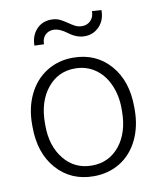

<svg xmlns="http://www.w3.org/2000/svg" viewBox="-83 -798 727 874"><g transform="rotate(-10 280.0 -361.0)"><path d="M445.3 -729Q445.3 -682.1 417.7 -653.6Q390.1 -625 350.1 -625Q313 -625 277.6 -651.9Q242.2 -678.7 214.4 -678.7Q191.4 -678.7 176 -663.6Q160.6 -648.4 160.6 -621.1L116.7 -622.6Q116.7 -667.5 143.3 -696.8Q169.9 -726.1 211.9 -726.1Q235.4 -726.1 252 -717.8Q268.6 -709.5 283.2 -699.2Q297.9 -689 312.7 -680.7Q327.6 -672.4 347.7 -672.4Q370.1 -672.4 386 -688.5Q401.9 -704.6 401.9 -731.9ZM43.9 -272Q43.9 -348.1 73.5 -409.2Q103 -470.2 157 -504.2Q210.9 -538.1 279.3 -538.1Q384.8 -538.1 450.2 -464.1Q515.6 -390.1 515.6 -268.1V-255.9Q515.6 -179.2 486.1 -117.9Q456.5 -56.6 402.8 -23.4Q349.1 9.8 280.3 9.8Q175.3 9.8 109.6 -64.2Q43.9 -138.2 43.9 -260.3ZM102.5 -255.9Q102.5 -161.1 151.6 -100.3Q200.7 -39.6 280.3 -39.6Q359.4 -39.6 408.4 -100.3Q457.5 -161.1 457.5 -260.7V-272Q457.5 -332.5 435.1 -382.8Q412.6 -433.1 372.1 -460.7Q331.5 -488.3 279.3 -488.3Q201.2 -488.3 151.9 -427Q102.5 -365.7 102.5 -266.6Z"/></g></svg>

Font: TypoPRO Roboto
Style: Regular
Weight: 300
Designer: Google
Version: Version 2.136; 2016